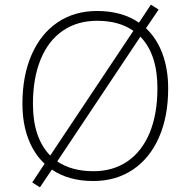

<svg xmlns="http://www.w3.org/2000/svg" viewBox="-20 -767 799 822"><path d="M700 -388Q700 -268 660.5 -178.5Q621 -89 548.5 -40.5Q476 8 379 8Q274 8 202 -41L151 35L118 14L171 -66Q125 -109 100.5 -174.5Q76 -240 76 -323Q76 -443 115.5 -533Q155 -623 227 -671.5Q299 -720 396 -720Q502 -720 575 -670L626 -747L659 -726L605 -646Q651 -603 675.5 -537Q700 -471 700 -388ZM195 -101 551 -635Q490 -678 396 -678Q311 -678 249 -635.5Q187 -593 154 -512.5Q121 -432 121 -322Q121 -177 195 -101ZM654 -389Q654 -535 581 -610L225 -76Q287 -34 380 -34Q464 -34 526 -76.5Q588 -119 621 -199Q654 -279 654 -389Z"/></svg>

Font: Muli ExtraLight
Style: Italic
Weight: 275
Italic angle: -4.541°
Designer: Vernon Adams
Foundry: Vernon Adams
Version: Version 2.001